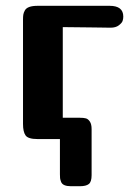

<svg xmlns="http://www.w3.org/2000/svg" viewBox="-20 -478 473 660"><path d="M59.1 -51.8V-411.1Q59.1 -420.9 60.1 -427.5Q61 -434.1 65.4 -442.1Q69.8 -450.2 80.8 -454.1Q91.8 -458 108.9 -458H356.9Q403.8 -458 403.8 -420.9Q403.8 -413.1 401.4 -406Q398.9 -398.9 388.4 -390.9Q377.9 -382.8 359.9 -382.8Q357.9 -382.8 326.9 -383.3Q295.9 -383.8 287.1 -383.8Q272 -383.8 241.5 -384.3Q210.9 -384.8 195.8 -384.8V-73.2H254.9Q268.1 -73.2 275.6 -71Q283.2 -68.8 289.1 -59.8Q294.9 -50.8 294.9 -34.2V124Q294.9 147 285.4 154.5Q275.9 162.1 254.9 162.1H223.1Q210 162.1 201.4 158.4Q192.9 154.8 189.9 147Q187 139.2 186.5 134.5Q186 129.9 186 121.1V0H108.9Q76.7 0 67.9 -12.5Q59.1 -24.9 59.1 -51.8Z"/></svg>

Font: CMU Sans Serif
Style: Bold
Weight: 700
Version: Version 0.7.0